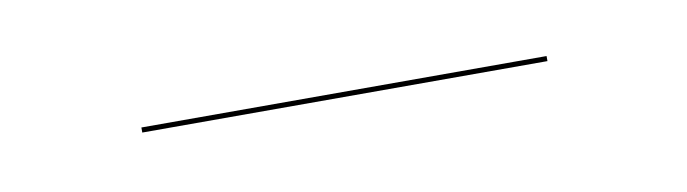

<svg xmlns="http://www.w3.org/2000/svg" viewBox="-21 -330 401 112"><g transform="rotate(-10 180.0 -274.5)"><path d="M60 -276.5H300V-273.5H60Z"/></g></svg>

Font: Bodoni* 72pt
Style: Bold
Weight: 700
Version: Version 2.3